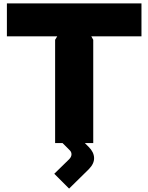

<svg xmlns="http://www.w3.org/2000/svg" viewBox="-20 -830 861 1114"><path d="M800.8 -810.1V-619.1H509.8L521 -599.1V0H472.2L495.1 22.9Q524.9 52.7 525.9 86.2Q526.9 119.6 495.1 151.9L380.9 264.2L294.9 178.2L380.9 94.2Q394.5 80.6 394.8 65.9Q395 51.3 383.8 41L342.8 0H299.8V-599.1L312 -619.1H20V-810.1Z"/></svg>

Font: Sinkin Sans 900 X Black
Style: Regular
Weight: 950
Designer: Keith Bates
Foundry: K-Type
Version: Sinkin Sans (version 1.0)  by Keith Bates   •   © 2014   www